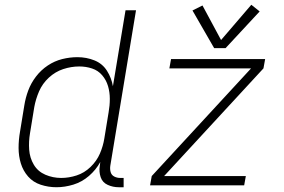

<svg xmlns="http://www.w3.org/2000/svg" viewBox="-20 -778 1192 806"><path d="M879 -576H927L1070 -730L1035 -758L908 -610L830 -755L788 -734ZM217 8Q252 8 288 -3Q324 -14 353.5 -39.5Q383 -65 401 -98L399 -82Q395 -57 402.5 -34.5Q410 -12 432 -2Q454 8 478 8H499V-31H485Q471 -31 459.5 -37Q448 -43 444.5 -55.5Q441 -68 443 -82L551 -735H507L454 -416Q448 -451 429 -481Q410 -511 376.5 -524.5Q343 -538 305 -538Q273 -538 241 -530Q209 -522 180.5 -503Q152 -484 131 -456.5Q110 -429 98.5 -398Q87 -367 82 -335L64 -225Q58 -191 58 -157Q58 -123 67.5 -92Q77 -61 98 -37Q119 -13 151 -2.5Q183 8 217 8ZM610 0H1005L1012 -39H669L1086 -491L1093 -530H698L691 -491H1034L617 -39ZM237 -31Q202 -31 170.5 -44.5Q139 -58 122 -86.5Q105 -115 102.5 -149.5Q100 -184 106 -219L124 -329Q130 -362 144 -394.5Q158 -427 185 -452Q212 -477 245.5 -488Q279 -499 313 -499Q341 -499 366.5 -490.5Q392 -482 409 -462Q426 -442 433.5 -416.5Q441 -391 441 -363Q441 -335 436 -307L418 -197Q413 -165 399.5 -133.5Q386 -102 360 -77Q334 -52 301.5 -41.5Q269 -31 237 -31Z"/></svg>

Font: Iosevka Sparkle Extralight
Style: Italic
Weight: 200
Italic angle: -9°
Designer: Belleve Invis
Foundry: Belleve Invis
Version: Version 4.5.0; ttfautohint (v1.8.3)